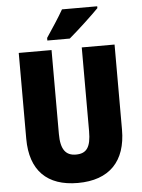

<svg xmlns="http://www.w3.org/2000/svg" viewBox="-61 -975 762 1032"><g transform="rotate(-5 319.5 -458.5)"><path d="M503 -917V-927H313C288 -883 252 -829 220 -781V-767H341C392 -810 469 -882 503 -917ZM578 -255V-714H401V-262C401 -175 377 -143 320 -143C266 -143 238 -176 238 -261V-714H61V-251C61 -79 152 10 317 10C488 10 578 -85 578 -255Z"/></g></svg>

Font: Noto Sans Hebrew Condensed Black
Style: Regular
Weight: 900
Width: 3
Designer: Monotype Design Team
Foundry: Monotype Imaging Inc.
Version: Version 2.004